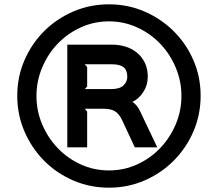

<svg xmlns="http://www.w3.org/2000/svg" viewBox="-20 -845 1010 890"><path d="M910 -401Q910 -313 876.5 -235.5Q843 -158 785 -100Q727 -42 650 -8.5Q573 25 485 25Q397 25 319.5 -8.5Q242 -42 184.5 -100Q127 -158 93.5 -235.5Q60 -313 60 -401Q60 -489 93.5 -566Q127 -643 184.5 -700.5Q242 -758 319.5 -791.5Q397 -825 485 -825Q573 -825 650 -791.5Q727 -758 785 -700.5Q843 -643 876.5 -566Q910 -489 910 -401ZM821 -400Q821 -469 794.5 -532Q768 -595 722.5 -642.5Q677 -690 615.5 -718Q554 -746 485 -746Q416 -746 354.5 -718Q293 -690 247.5 -642.5Q202 -595 175.5 -532Q149 -469 149 -400Q149 -331 175.5 -268.5Q202 -206 247.5 -158.5Q293 -111 354 -83Q415 -55 485 -55Q555 -55 616 -83Q677 -111 722.5 -158.5Q768 -206 794.5 -268.5Q821 -331 821 -400ZM709 -162H605L546 -288Q533 -316 514 -328.5Q495 -341 459 -341H373L384 -328V-162H292V-638H500Q532 -638 561.5 -629Q591 -620 614 -601.5Q637 -583 651 -555Q665 -527 665 -489Q665 -450 644 -418Q623 -386 594 -373Q617 -357 630 -328ZM570 -489Q570 -520 552.5 -533.5Q535 -547 500 -547H373L384 -534V-444L373 -432H494Q535 -432 552.5 -449Q570 -466 570 -489Z"/></svg>

Font: TypoPRO Sinkin Sans
Style: 600 SemiBold
Weight: 600
Designer: Keith Bates
Foundry: K-Type
Version: Sinkin Sans (version 1.0)  by Keith Bates   •   © 2014   www